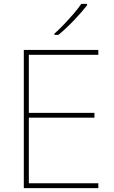

<svg xmlns="http://www.w3.org/2000/svg" viewBox="-20 -972 590 992"><path d="M488 0H103V-714H488V-689H129V-389H468V-364H129V-25H488ZM430 -945Q404 -911 363 -868Q322 -825 282 -792H261V-798Q284 -818 310.5 -846Q337 -874 361.5 -902.5Q386 -931 400 -952H430Z"/></svg>

Font: Noto Sans Syriac Western Thin
Style: Regular
Weight: 100
Designer: Patrick Giasson and the Monotype Design Team
Foundry: Monotype Imaging Inc.
Version: Version 3.000; ttfautohint (v1.8.4.7-5d5b)